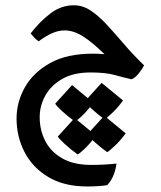

<svg xmlns="http://www.w3.org/2000/svg" viewBox="-20 -317 597 713"><path d="M304.2 375.5Q218.3 375.5 159.7 340.6Q101.1 305.7 71.3 248Q41.5 190.4 41.5 123Q41.5 62 72.5 7.1Q103.5 -47.9 166 -82.8Q228.5 -117.7 324.2 -117.7Q350.6 -117.7 368.2 -115.7Q322.3 -160.6 287.6 -182.4Q252.9 -204.1 219.7 -204.1Q197.3 -204.1 173.8 -193.8Q150.4 -183.6 123.5 -163.6Q112.8 -170.4 105.2 -179.7Q97.7 -189 93.8 -192.9Q128.4 -237.8 168 -267.6Q207.5 -297.4 254.4 -297.4Q287.6 -297.4 317.1 -277.6Q346.7 -257.8 376.7 -225.3Q406.7 -192.9 440.4 -153.3Q474.1 -113.8 515.1 -74.2Q509.3 -62 495.6 -44.9Q481.9 -27.8 468.3 -22.5Q438.5 -29.3 405.3 -38.6Q372.1 -47.9 315.9 -47.9Q252.9 -47.9 211.2 -23.9Q169.4 0 148.4 37.8Q127.4 75.7 127.4 117.7Q127.4 166.5 148.2 206.8Q168.9 247.1 211.4 271.2Q253.9 295.4 318.8 295.4Q365.2 295.4 412.6 290.5Q405.8 341.8 377.9 370.6Q347.2 375.5 304.2 375.5ZM368.2 126Q342.3 107.4 320.1 86.9Q297.9 66.4 294.9 59.6L357.4 -9.3L437 56.2Q417 83.5 395.3 103.8Q373.5 124 368.2 126ZM268.1 256.3Q242.2 237.8 220.2 217.5Q198.2 197.3 194.8 189.9L257.3 121.1L336.9 187Q309.6 221.7 291.5 238.3Q273.4 254.9 268.1 256.3ZM258.3 134.3Q232.4 115.7 210.4 95.5Q188.5 75.2 185.1 67.9L247.6 -1L327.1 64.9Q299.8 99.6 281.7 116.2Q263.7 132.8 258.3 134.3ZM377.9 248Q352.1 229.5 329.8 209Q307.6 188.5 304.7 181.6L367.2 112.8L446.8 178.2Q426.8 205.6 405 225.8Q383.3 246.1 377.9 248Z"/></svg>

Font: Harmattan
Style: Bold
Weight: 700
Designer: George W. Nuss III and SIL International
Foundry: SIL International
Version: Version 4.000